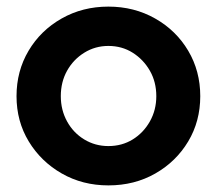

<svg xmlns="http://www.w3.org/2000/svg" viewBox="-20 -551 656 581"><path d="M308 10Q230 10 167 -26Q104 -62 67 -123Q30 -184 30 -260Q30 -336 66.5 -397.5Q103 -459 166.5 -495Q230 -531 308 -531Q386 -531 449.5 -495Q513 -459 549.5 -397.5Q586 -336 586 -260Q586 -184 549.5 -123Q513 -62 450 -26Q387 10 308 10ZM308 -109Q349 -109 381.5 -129Q414 -149 433.5 -183.5Q453 -218 453 -260Q453 -303 433.5 -337Q414 -371 381.5 -391.5Q349 -412 308 -412Q268 -412 235 -391.5Q202 -371 183 -337Q164 -303 164 -260Q164 -218 183 -183.5Q202 -149 235 -129Q268 -109 308 -109Z"/></svg>

Font: Red Hat Display ExtraBold
Style: Regular
Weight: 800
Designer: Pentagram, MCKL
Foundry: Pentagram, MCKL
Version: Version 1.023